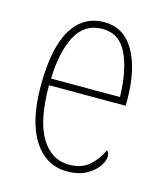

<svg xmlns="http://www.w3.org/2000/svg" viewBox="-89 -610 590 689"><g transform="rotate(15 206.0 -266.0)"><path d="M223 10Q145 10 99 -60.5Q53 -131 53 -262Q53 -403 95 -472.5Q137 -542 215 -542Q288 -542 327 -474.5Q366 -407 366 -291V-272H81Q81 -142 119.5 -78.5Q158 -15 224 -15Q271 -15 299.5 -41Q328 -67 342 -100Q351 -95 351 -79Q351 -63 336.5 -42Q322 -21 293.5 -5.5Q265 10 223 10ZM338 -297Q336 -395 307 -456Q278 -517 215 -517Q149 -517 117 -457.5Q85 -398 82 -297Z"/></g></svg>

Font: Noto Serif Thai Condensed Thin
Style: Regular
Weight: 100
Width: 3
Designer: Monotype Design Team
Foundry: Monotype Imaging Inc.
Version: Version 2.001; ttfautohint (v1.8.4.7-5d5b)